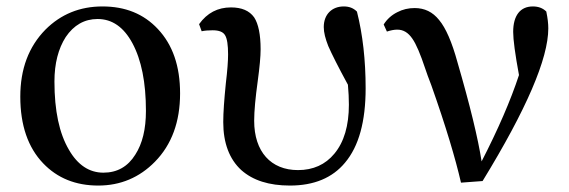

<svg xmlns="http://www.w3.org/2000/svg" viewBox="-20 -561 1767 596"><path d="M285 15C354 15 413 -10 461 -59C513 -112 539 -183 539 -271C539 -356 516 -422 470 -471C426 -518 369 -541 298 -541C228 -541 169 -517 121 -469C69 -416 43 -347 43 -261C43 -172 67 -103 114 -54C158 -8 215 15 285 15ZM301 -25C257 -25 221 -49 194 -96C164 -147 149 -217 149 -308C149 -364 161 -410 184 -446C209 -483 242 -502 283 -502C328 -502 364 -477 391 -427C419 -375 433 -305 433 -217C433 -160 422 -115 400 -81C377 -44 344 -25 301 -25Z M880 15C955 15 1012 -9 1051 -56C1094 -107 1115 -184 1115 -287C1115 -374 1106 -454 1088 -525C1077 -536 1064 -541 1047 -541C1011 -541 985 -517 985 -477C985 -460 990 -441 999 -418C1010 -393 1030 -353 1060 -298C1062 -276 1063 -255 1063 -236C1063 -171 1048 -120 1018 -84C990 -50 952 -33 905 -33C821 -33 769 -90 769 -186C769 -217 773 -258 780 -309C786 -353 789 -386 789 -408C789 -454 782 -487 769 -507C754 -528 730 -538 697 -538C656 -538 623 -521 598 -486L606 -464C615 -466 627 -467 640 -467C660 -467 673 -462 679 -451C685 -441 688 -421 688 -392C688 -373 686 -343 681 -302C676 -252 673 -212 673 -182C673 -117 692 -67 729 -33C765 -1 815 15 880 15Z M1478 1C1614 -221 1682 -379 1682 -473C1682 -488 1680 -505 1676 -524V-525C1665 -536 1651 -541 1634 -541C1595 -541 1573 -513 1573 -462C1573 -438 1579 -393 1591 -328C1565 -249 1526 -159 1475 -60C1464 -131 1439 -234 1400 -368C1383 -430 1364 -474 1343 -499C1323 -524 1298 -536 1267 -536C1248 -536 1230 -532 1213 -523C1195 -514 1181 -501 1171 -485L1181 -463C1193 -467 1204 -469 1213 -469C1232 -469 1247 -460 1260 -441C1272 -424 1285 -393 1300 -348C1304 -336 1310 -319 1319 -296C1364 -169 1394 -68 1411 6Z"/></svg>

Font: AllPunType SemiBold
Style: Regular
Weight: 600
Version: 1.0